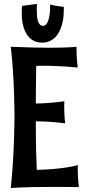

<svg xmlns="http://www.w3.org/2000/svg" viewBox="-20 -945 437 981"><path d="M383 11C378 -32 377 -63 377 -81C377 -95 378 -102 378 -102C378 -100 301 -80 168 -77C166 -115 163 -190 163 -325C191 -325 243 -324 313 -315C309 -348 308 -378 308 -399C308 -417 309 -428 309 -428C309 -428 254 -418 163 -416C163 -472 164 -536 165 -608C176 -609 188 -609 205 -609C245 -609 302 -607 377 -600C370 -652 371 -707 371 -706C371 -706 329 -701 230 -701C180 -701 116 -703 35 -706C54 -553 54 -351 54 -351C54 -351 54 -159 35 16C35 16 89 10 245 10C285 10 330 10 383 11ZM306 -910C306 -910 264 -914 236 -922C236 -918 236 -914 236 -909C236 -863 226 -813 200 -813C173 -813 168 -852 168 -890C168 -902 168 -914 169 -925L93 -915C91 -902 91 -889 91 -877C91 -796 122 -727 195 -727C279 -727 306 -819 306 -892C306 -898 306 -904 306 -910Z"/></svg>

Font: Rum Raisin
Style: Regular
Weight: 400
Designer: Astigmatic (AOETI)
Foundry: Astigmatic (AOETI)
Version: Version 1.000